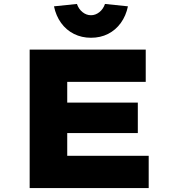

<svg xmlns="http://www.w3.org/2000/svg" viewBox="-20 -951 872 971"><path d="M130 0V-700H717V-537H320V-163H732V0ZM230 -278V-432H677V-278ZM440 -760Q393 -760 354 -779.5Q315 -799 289 -835Q263 -871 253 -919L369 -931Q378 -905 397.5 -889.5Q417 -874 440 -874Q463 -874 482.5 -889.5Q502 -905 511 -931L627 -919Q617 -871 591 -835Q565 -799 526.5 -779.5Q488 -760 440 -760Z"/></svg>

Font: Lexend Giga ExtraBold
Style: Regular
Weight: 800
Designer: Bonnie Shaver-Troup, Thomas Jockin
Foundry: Lexend
Version: Version 1.007